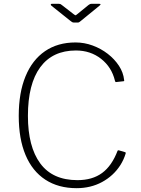

<svg xmlns="http://www.w3.org/2000/svg" viewBox="-20 -974 735 1004"><path d="M375 -752Q421 -752 464.5 -736Q508 -720 543.5 -692.5Q579 -665 602 -630Q625 -595 629 -556Q630 -552 629 -550.5Q628 -549 624 -549L588 -545Q585 -544 583.5 -546Q582 -548 581 -552Q564 -623 508.5 -666.5Q453 -710 377 -710Q255 -710 190.5 -622.5Q126 -535 126 -368Q126 -207 190.5 -119.5Q255 -32 385 -32Q463 -32 514 -69.5Q565 -107 595 -186Q597 -189 601 -188L635 -178Q637 -177 637.5 -175.5Q638 -174 637 -171Q627 -138 609 -110Q591 -82 567 -60Q543 -38 513.5 -22Q484 -6 450.5 2Q417 10 381 10Q285 10 217 -34.5Q149 -79 113.5 -163.5Q78 -248 78 -368Q78 -489 113.5 -575Q149 -661 215.5 -706.5Q282 -752 375 -752ZM443 -948Q447 -951 450.5 -952.5Q454 -954 458 -954H499Q512 -954 500 -944L402 -864Q399 -862 395.5 -859Q392 -856 386 -856H368Q361 -856 357 -858.5Q353 -861 348 -865L249 -944Q245 -948 245.5 -951Q246 -954 251 -954H288Q293 -954 295.5 -953Q298 -952 303 -948L365 -900Q373 -894 375 -894Q377 -894 384 -900Z"/></svg>

Font: Libre Franklin Thin
Style: Regular
Weight: 100
Designer: Pablo Impallari, Rodrigo Fuenzalida, Nhung Nguyen
Foundry: Impallari Type
Version: Version 3.000